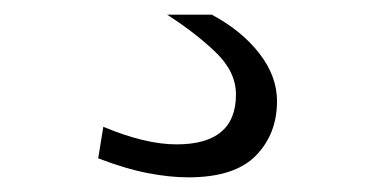

<svg xmlns="http://www.w3.org/2000/svg" viewBox="-20 -22 510 262"><path d="M121 151Q178 175 221 175Q302 175 302 107Q302 76 274.5 49.5Q247 23 208 -2H269Q310 20 334 51Q358 82 358 116Q358 161 329 190.5Q300 220 237 220Q211 220 180.5 214Q150 208 114 194Z"/></svg>

Font: Georama Extended Light
Style: Regular
Weight: 300
Width: 7
Designer: Jean-Baptiste Levee
Foundry: Production Type
Version: Version 1.000